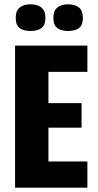

<svg xmlns="http://www.w3.org/2000/svg" viewBox="-20 -872 453 892"><path d="M50 0V-660H205V0ZM156 0V-122H386V0ZM156 -279V-393H359V-279ZM156 -538V-660H386V-538ZM296 -728Q265 -728 246.5 -741.5Q228 -755 228 -789Q228 -822 246.5 -837Q265 -852 296 -852Q329 -852 347 -837Q365 -822 365 -789Q365 -755 346.5 -741.5Q328 -728 296 -728ZM122 -728Q90 -728 71.5 -741.5Q53 -755 53 -790Q53 -822 71.5 -837Q90 -852 122 -852Q154 -852 172.5 -837Q191 -822 191 -790Q191 -755 172.5 -741.5Q154 -728 122 -728Z"/></svg>

Font: Bricolage Grotesque Condensed ExtraBold
Style: Regular
Weight: 800
Width: 3
Designer: Mathieu Triay
Foundry: Atelier Triay
Version: Version 1.000;gftools[0.9.30]